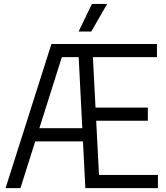

<svg xmlns="http://www.w3.org/2000/svg" viewBox="-20 -966 851 986"><path d="M8.6 0 244.1 -740H420.9V-672.5H297.5L85.1 0ZM123.7 -240 140.4 -307.6H429.3V-240ZM418.3 0 380.6 -740H786V-672.5H457.1L488.4 -67.5H791V0ZM449.2 -346V-413.5H739.2V-346ZM383.6 -804.1 452 -945.8H530.2L448.7 -804.1Z"/></svg>

Font: Encode Sans Condensed Thin
Style: Regular
Weight: 100
Width: 3
Designer: Multiple Designers
Foundry: Impallari Type
Version: Version 3.002